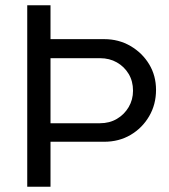

<svg xmlns="http://www.w3.org/2000/svg" viewBox="-20 -706 640 726"><path d="M83 0V-686H171V-558H374Q429 -558 473.5 -532Q518 -506 544 -463Q570 -420 570 -366Q570 -311 544 -266.5Q518 -222 474 -196Q430 -170 374 -170H171V0ZM171 -240H358Q394 -240 422 -256.5Q450 -273 466.5 -301Q483 -329 483 -363Q483 -399 466.5 -426.5Q450 -454 422 -470Q394 -486 358 -486H171Z"/></svg>

Font: Chivo Mono Light
Style: Regular
Weight: 300
Monospace: yes
Designer: Hector Gatti
Foundry: Omnibus-Type
Version: Version 1.008